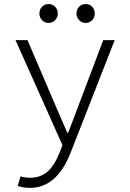

<svg xmlns="http://www.w3.org/2000/svg" viewBox="-20 -707 640 944"><path d="M219.2 -594.2Q199.7 -594.2 186.8 -607.7Q173.8 -621.1 173.8 -640.1Q173.8 -660.6 186.5 -673.8Q199.2 -687 219.2 -687Q238.3 -687 251.2 -673.6Q264.2 -660.2 264.2 -640.1Q264.2 -621.6 251 -607.9Q237.8 -594.2 219.2 -594.2ZM400.9 -594.2Q382.3 -594.2 369.1 -607.9Q356 -621.6 356 -640.1Q356 -660.2 368.9 -673.6Q381.8 -687 400.9 -687Q420.9 -687 433.3 -673.8Q445.8 -660.6 445.8 -640.1Q445.8 -621.1 433.1 -607.7Q420.4 -594.2 400.9 -594.2ZM127 216.8Q93.8 216.8 66.9 207L81.1 160.2Q104 167 127 167Q179.7 167 214.4 136Q249 105 273.9 41L287.1 6.8L56.2 -509.8H115.2L248 -199.2L311 -54.2H314.9Q325.7 -80.6 344.5 -131.1Q363.3 -181.6 370.1 -199.2L487.8 -509.8H543.9L325.2 48.8Q257.3 216.8 127 216.8Z"/></svg>

Font: Office Code Pro Light
Style: Regular
Weight: 300
Designer: Nathan Rutzky & Paul D. Hunt
Foundry: Adobe Systems Incorporated
Version: Version 1.004;PS 001.004;hotconv 1.0.70;makeotf.lib2.5.58329